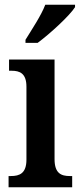

<svg xmlns="http://www.w3.org/2000/svg" viewBox="-20 -786 337 806"><path d="M87 -619V-606H138C192 -646 273 -721 295 -756V-766H170C153 -721 114 -663 87 -619ZM16 0H283V-47H273C237 -47 209 -58 209 -118V-536H18V-489H29C63 -489 91 -478 91 -422V-116C91 -58 62 -47 26 -47H16Z"/></svg>

Font: Noto Serif Bengali Condensed SemiBold
Style: Regular
Weight: 600
Width: 3
Designer: Juan Bruce, Universal Thirst, Indian Type Foundry and the Monotype Design Team.
Foundry: Monotype Imaging Inc.
Version: Version 2.003